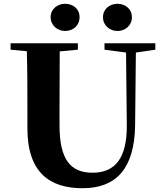

<svg xmlns="http://www.w3.org/2000/svg" viewBox="-20 -976 869 1016"><path d="M324 -812C366 -812 401 -840 401 -885C401 -930 366 -956 324 -956C286 -956 248 -930 248 -885C248 -840 286 -812 324 -812ZM602 -812C641 -812 678 -840 678 -885C678 -930 641 -956 602 -956C562 -956 525 -930 525 -885C525 -840 562 -812 602 -812ZM533 -713 647 -698 651 -316C653 -135 586 -62 470 -62C355 -62 295 -129 295 -312V-406L296 -704L392 -713V-747H36V-713L122 -705C125 -605 125 -504 125 -406V-297C125 -61 245 20 417 20C595 20 692 -84 695 -314L699 -698L802 -713V-747H533Z"/></svg>

Font: Source Han Serif KR Heavy
Style: Regular
Weight: 900
Designer: Ryoko NISHIZUKA 西塚涼子 (kana & ideographs); Frank Grießhammer (Latin, Greek & Cyrillic); Wenlong ZHANG 张文龙 (bopomofo); San
Foundry: Adobe
Version: Version 2.001;hotconv 1.1.0;makeotfexe 2.6.0